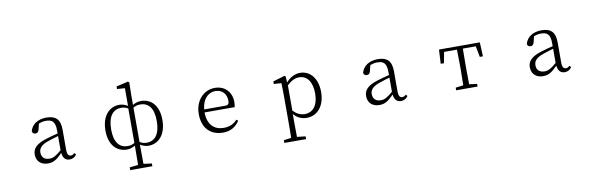

<svg xmlns="http://www.w3.org/2000/svg" viewBox="-60 -1398 7088 2279"><g transform="rotate(-10 3483.5 -258.5)"><path d="M679 12C712 12 741 -2 763 -34L745 -53C730 -39 718 -32 701 -32C673 -32 656 -50 656 -113V-351C656 -476 602 -526 491 -526C387 -526 314 -477 292 -396C296 -375 309 -362 332 -362C355 -362 369 -375 376 -404L392 -471C421 -483 448 -489 476 -489C555 -489 590 -461 590 -349V-317C545 -306 498 -294 451 -279C321 -240 279 -187 279 -117C279 -31 340 14 418 14C487 14 529 -17 592 -82C598 -23 627 12 679 12ZM349 -129C349 -174 374 -217 465 -247C505 -261 548 -274 590 -286V-115C523 -58 489 -39 445 -39C387 -39 349 -69 349 -129Z M1369 14C1409 14 1443 0 1468 -16C1468 80 1467 151 1466 216L1363 228V261H1630V228L1531 215C1530 152 1529 81 1529 -17C1554 -1 1590 14 1630 14C1749 14 1843 -82 1843 -260C1843 -437 1750 -525 1630 -525C1590 -525 1555 -511 1530 -495V-616L1533 -769L1517 -778L1376 -745V-714L1470 -708V-494C1445 -510 1410 -525 1369 -525C1249 -525 1155 -429 1155 -251C1155 -75 1248 14 1369 14ZM1224 -252C1224 -412 1288 -486 1385 -486C1420 -486 1446 -477 1468 -463V-48C1446 -35 1420 -25 1385 -25C1288 -25 1224 -94 1224 -252ZM1614 -486C1711 -486 1775 -418 1775 -260C1775 -99 1711 -25 1614 -25C1579 -25 1553 -35 1530 -49V-463C1553 -477 1579 -486 1614 -486Z M2520 -488C2605 -488 2654 -427 2654 -347C2654 -314 2645 -296 2608 -296H2353C2363 -418 2435 -488 2520 -488ZM2527 14C2620 14 2682 -26 2727 -94L2708 -110C2665 -62 2612 -40 2544 -40C2432 -40 2353 -110 2351 -260H2714C2718 -275 2721 -295 2721 -321C2721 -440 2642 -526 2520 -526C2389 -526 2280 -418 2280 -252C2280 -76 2383 14 2527 14Z M3528 -476C3618 -476 3683 -401 3683 -256C3683 -101 3610 -34 3523 -34C3471 -34 3428 -53 3381 -100V-405C3435 -456 3482 -476 3528 -476ZM3537 14C3665 14 3756 -92 3756 -260C3756 -421 3670 -526 3548 -526C3491 -526 3430 -500 3378 -440L3373 -514L3360 -523L3219 -481V-450L3310 -444C3312 -395 3313 -345 3313 -278V32C3313 88 3313 157 3311 216L3221 228V261H3483V228L3381 216C3380 156 3379 87 3379 31V-59C3428 -3 3483 14 3537 14Z M4673 12C4706 12 4735 -2 4757 -34L4739 -53C4724 -39 4712 -32 4695 -32C4667 -32 4650 -50 4650 -113V-351C4650 -476 4596 -526 4485 -526C4381 -526 4308 -477 4286 -396C4290 -375 4303 -362 4326 -362C4349 -362 4363 -375 4370 -404L4386 -471C4415 -483 4442 -489 4470 -489C4549 -489 4584 -461 4584 -349V-317C4539 -306 4492 -294 4445 -279C4315 -240 4273 -187 4273 -117C4273 -31 4334 14 4412 14C4481 14 4523 -17 4586 -82C4592 -23 4621 12 4673 12ZM4343 -129C4343 -174 4368 -217 4459 -247C4499 -261 4542 -274 4584 -286V-115C4517 -58 4483 -39 4439 -39C4381 -39 4343 -69 4343 -129Z M5212 -342H5251L5276 -474H5431C5433 -419 5434 -338 5434 -284V-227C5434 -175 5433 -99 5431 -44L5338 -32V0H5596V-32L5502 -44C5501 -99 5500 -175 5500 -227V-284C5500 -338 5501 -419 5502 -474H5658L5683 -342H5721L5713 -512H5221Z M6646 12C6679 12 6708 -2 6730 -34L6712 -53C6697 -39 6685 -32 6668 -32C6640 -32 6623 -50 6623 -113V-351C6623 -476 6569 -526 6458 -526C6354 -526 6281 -477 6259 -396C6263 -375 6276 -362 6299 -362C6322 -362 6336 -375 6343 -404L6359 -471C6388 -483 6415 -489 6443 -489C6522 -489 6557 -461 6557 -349V-317C6512 -306 6465 -294 6418 -279C6288 -240 6246 -187 6246 -117C6246 -31 6307 14 6385 14C6454 14 6496 -17 6559 -82C6565 -23 6594 12 6646 12ZM6316 -129C6316 -174 6341 -217 6432 -247C6472 -261 6515 -274 6557 -286V-115C6490 -58 6456 -39 6412 -39C6354 -39 6316 -69 6316 -129Z"/></g></svg>

Font: Kiri Minchoo Light
Style: Regular
Weight: 300
Designer: Ryoko NISHIZUKA 西塚涼子 (kana & ideographs); Frank Grießhammer (Latin, Greek & Cyrillic);
akenotsuki.com/eyeben/fonts/ (U+
Foundry: Adobe
akenotsuki.com/eyeben/fonts/
Version: Version 4.002;hotconv 1.0.119;makeotfexe 2.5.65604